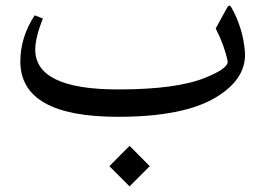

<svg xmlns="http://www.w3.org/2000/svg" viewBox="-20 -370 934 678"><path d="M437.5 145 508.8 216.8 437.5 288.1 366.2 216.8ZM396.5 42.5Q51.3 42.5 51.8 -153.8Q52.2 -239.7 102.5 -315.9L131.3 -304.7Q105.5 -239.3 104.5 -197.3Q102.1 -53.7 398.9 -54.2Q604.5 -54.2 706.5 -96.2Q789.1 -129.9 783.7 -154.8Q771.5 -211.9 741.7 -269.5L782.2 -343.3Q789.6 -356.9 797.4 -343.3Q837.4 -272 844.7 -189.5Q853 -91.8 740.2 -24.9Q626 42.5 396.5 42.5Z"/></svg>

Font: Parastoo WOL
Style: WOL
Weight: 400
Foundry: Saber Rastikerdar (saber.rastikerdar@gmail.com)
Version: Version 1.0.0-alpha5